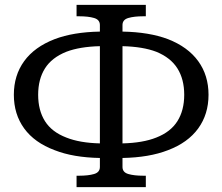

<svg xmlns="http://www.w3.org/2000/svg" viewBox="-20 -750 915 790"><path d="M391 -63V-100Q281 -102 205 -132Q122 -163 79.5 -221.5Q37 -280 37 -360Q37 -440 79.5 -498.5Q122 -557 205 -589Q281 -618 391 -620V-647Q391 -669 367 -676Q343 -683 306 -683H295V-730H580V-683H569Q532 -683 508 -676Q484 -669 484 -647V-620Q594 -618 671 -589Q753 -557 795.5 -498.5Q838 -440 838 -360Q838 -280 795.5 -221.5Q753 -163 671 -132Q594 -102 484 -100V-63Q484 -41 508 -34Q532 -27 569 -27H580V20H295V-27H306Q343 -27 367 -34Q391 -41 391 -63ZM484 -560V-160Q568 -162 623 -184Q682 -207 710 -251.5Q738 -296 738 -360Q738 -424 710 -468.5Q682 -513 623 -537Q568 -558 484 -560ZM391 -160V-560Q308 -558 253 -537Q193 -513 165 -468.5Q137 -424 137 -360Q137 -296 165 -251.5Q193 -207 253 -184Q308 -162 391 -160Z"/></svg>

Font: Roboto Serif 20pt
Style: Regular
Weight: 400
Designer: Greg Gazdowicz
Foundry: Commercial Type
Version: Version 1.008